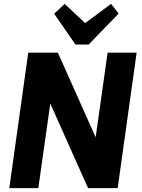

<svg xmlns="http://www.w3.org/2000/svg" viewBox="-20 -972 732 992"><path d="M686 -700 588 0H435L214 -495H248L178 0H28L126 -700H279L500 -205H466L536 -700ZM593 -902 438 -742H370L260 -901L314 -952L458 -817H372L554 -952Z"/></svg>

Font: Pathway Extreme SemiCondensed
Style: Bold Italic
Weight: 700
Width: 4
Italic angle: -8°
Version: Version 1.001;gftools[0.9.26]